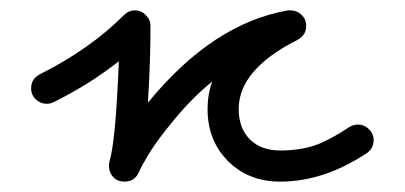

<svg xmlns="http://www.w3.org/2000/svg" viewBox="-20 -350 780 370"><path d="M670 -110Q682 -110 691 -101Q700 -92 700 -80Q700 -64 687 -55Q604 0 520 0Q459 0 419.5 -39.5Q380 -79 380 -140Q380 -168 389 -193Q351 -162 317 -121Q283 -80 267.5 -54.5Q252 -29 248 -19Q240 0 220 0Q206 0 198 -9Q190 -18 190 -30Q190 -36 191 -39Q203 -78 209 -232Q152 -187 83 -153Q77 -150 70 -150Q58 -150 49 -158.5Q40 -167 40 -180Q40 -198 57 -207Q153 -255 219 -321Q228 -330 240 -330Q252 -330 261 -321Q270 -312 270 -300Q270 -230 265 -152Q390 -305 535 -330H540Q552 -330 561 -321.5Q570 -313 570 -300Q570 -282 553 -273Q440 -216 440 -140Q440 -103 461.5 -81.5Q483 -60 520 -60Q556 -60 584 -69Q612 -78 653 -105Q661 -110 670 -110Z"/></svg>

Font: Pecita
Style: Book
Weight: 400
Width: 7
Version: Version 4.3